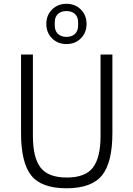

<svg xmlns="http://www.w3.org/2000/svg" viewBox="-20 -988 709 1020"><path d="M409.4 -784.2Q378.9 -753.9 333 -753.9Q287.1 -753.9 256.6 -784.2Q226.1 -814.5 226.1 -860.8Q226.1 -907.2 256.6 -937.5Q287.1 -967.8 333 -967.8Q378.9 -967.8 409.4 -937.5Q439.9 -907.2 439.9 -860.8Q439.9 -814.5 409.4 -784.2ZM395 -852.1V-870.1Q395 -897.9 378.4 -913.6Q361.8 -929.2 333 -929.2Q304.2 -929.2 287.6 -913.6Q271 -897.9 271 -870.1V-852.1Q271 -824.2 287.6 -808.1Q304.2 -792 333 -792Q361.8 -792 378.4 -808.1Q395 -824.2 395 -852.1ZM333 12.2Q200.2 12.2 146 -55.9Q91.8 -124 91.8 -280.8V-698.2H154.8V-267.1Q154.8 -150.4 195.6 -97.7Q236.3 -44.9 335 -44.9Q433.1 -44.9 473.6 -97.7Q514.2 -150.4 514.2 -267.1V-698.2H577.1V-280.8Q577.1 -124.5 521.7 -56.2Q466.3 12.2 333 12.2Z"/></svg>

Font: Anuphan Light
Style: Regular
Weight: 300
Designer: Mike Abbink, Paul van der Laan, Pieter van Rosmalen, Mint Tantisuwanna
Foundry: Bold Monday; Cadson Demak
Version: Version 3.002;hotconv 1.0.109;makeotfexe 2.5.65596